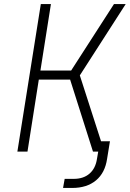

<svg xmlns="http://www.w3.org/2000/svg" viewBox="-20 -750 642 950"><path d="M66 0 182 -730H232L180 -401H332L544 -730H602L375 -377L480 -51H524L510 35Q500 105 455 142.5Q410 180 337 180H292L300 135H345Q393 135 423 109Q453 83 460 35L466 0H440L327 -356H172L116 0Z"/></svg>

Font: NKDuy Mono Thin
Style: Italic
Weight: 100
Italic angle: -9°
Monospace: yes
Designer: NKDuy
Foundry: NKDuy
Version: Version 2.251; ttfautohint (v1.8.4.7-5d5b)